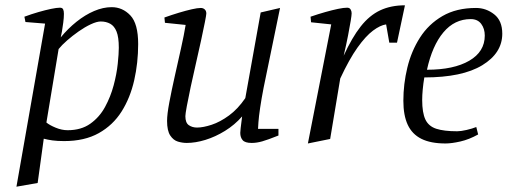

<svg xmlns="http://www.w3.org/2000/svg" viewBox="-20 -532 1914 724"><path d="M42 172 150 -443 76 -449 72 -469Q99 -479 125 -486.5Q151 -494 172.5 -498.5Q194 -503 206 -503Q215 -503 218 -497Q221 -491 221 -480Q221 -465 218.5 -446.5Q216 -428 213.5 -413Q211 -398 209 -391Q236 -424 268.5 -450Q301 -476 335 -490.5Q369 -505 401 -505Q442 -505 471.5 -474Q501 -443 501 -366Q501 -295 486 -229Q471 -163 438.5 -111.5Q406 -60 352.5 -30Q299 0 222 0Q196 0 178 -2.5Q160 -5 145 -9L122 158ZM235 -41Q286 -41 320.5 -65.5Q355 -90 376 -128.5Q397 -167 408.5 -210Q420 -253 424 -291.5Q428 -330 428 -352Q428 -392 419.5 -413Q411 -434 395.5 -442.5Q380 -451 360 -451Q345 -451 322.5 -440.5Q300 -430 276.5 -413.5Q253 -397 233 -379.5Q213 -362 201 -347L155 -70Q167 -60 190 -50.5Q213 -41 235 -41Z M684 7Q668 7 651 2Q634 -3 622 -21Q610 -39 610 -76Q610 -101 618.5 -146Q627 -191 639 -244.5Q651 -298 662.5 -349.5Q674 -401 680 -438L602 -446L600 -466Q628 -476 654.5 -484Q681 -492 703 -497Q725 -502 737 -502Q746 -502 752 -496.5Q758 -491 758 -481Q758 -476 752.5 -448Q747 -420 738 -378.5Q729 -337 718.5 -291.5Q708 -246 699 -204Q690 -162 684.5 -132Q679 -102 679 -94Q679 -69 692 -60Q705 -51 723 -51Q746 -51 778 -61.5Q810 -72 843.5 -96.5Q877 -121 905 -162L963 -485L1036 -502L974 -201Q966 -160 961 -126Q956 -92 954.5 -71Q953 -50 953 -46H1030V-21Q990 -5 969 1Q948 7 929 7Q904 7 895 -3.5Q886 -14 886 -31Q886 -35 887.5 -49Q889 -63 891 -77Q893 -91 893 -93Q865 -61 828.5 -38.5Q792 -16 754.5 -4.5Q717 7 684 7Z M1141 9 1229 -440 1153 -448 1151 -469Q1180 -479 1206.5 -486.5Q1233 -494 1254.5 -498.5Q1276 -503 1289 -503Q1298 -503 1302 -496.5Q1306 -490 1306 -482Q1306 -475 1302.5 -453.5Q1299 -432 1292.5 -398.5Q1286 -365 1276 -322Q1307 -390 1340 -432Q1373 -474 1413.5 -493Q1454 -512 1507 -512L1477 -371H1448L1436 -440Q1414 -437 1386.5 -416.5Q1359 -396 1328 -352.5Q1297 -309 1263 -236L1225 -8Z M1660 9Q1604 9 1569 -8.5Q1534 -26 1517.5 -61.5Q1501 -97 1501 -152Q1501 -215 1516 -277Q1531 -339 1563.5 -390Q1596 -441 1648.5 -471.5Q1701 -502 1775 -502Q1813 -502 1843.5 -478Q1874 -454 1874 -405Q1874 -332 1798.5 -286Q1723 -240 1580 -240Q1576 -216 1574 -194Q1572 -172 1572 -155Q1572 -107 1584 -81.5Q1596 -56 1625 -46.5Q1654 -37 1704 -37Q1718 -37 1739.5 -42Q1761 -47 1776 -53L1783 -25Q1749 -6 1716 1.5Q1683 9 1660 9ZM1590 -269Q1691 -269 1749.5 -303Q1808 -337 1808 -398Q1808 -424 1794.5 -442Q1781 -460 1755 -460Q1694 -460 1652 -410Q1610 -360 1590 -269Z"/></svg>

Font: Manuale Light
Style: Italic
Weight: 300
Italic angle: -11°
Version: Version 1.002